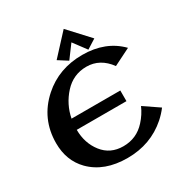

<svg xmlns="http://www.w3.org/2000/svg" viewBox="-217 -1124 1234 1297"><g transform="rotate(-30 400.5 -476.0)"><path d="M464.8 -961.9 611.8 -802.7 539.1 -756.8 464.4 -856.9 390.1 -756.8 317.9 -802.7ZM403.8 9.8Q222.7 9.8 119.6 -94.7Q34.2 -182.1 34.2 -317.9Q34.2 -508.3 175.3 -634.3Q302.2 -747.1 484.4 -747.1Q666.5 -747.1 776.9 -633.8L645 -567.9Q574.7 -664.1 469.2 -664.1Q366.2 -664.1 296.4 -587.4Q227.1 -511.2 207.5 -410.2H587.9V-327.1H200.2Q200.7 -222.7 258.8 -148.4Q317.4 -73.2 418.9 -73.2Q522.5 -73.2 591.8 -149.9Q633.3 -195.3 656.7 -249.5L774.4 -169.4Q748 -134.3 712.9 -103Q584.5 9.8 403.8 9.8Z"/></g></svg>

Font: Klaudia
Style: Bold
Weight: 700
Designer: Wojciech Kalinowski "wmk69" (wmk69@o2.pl)
Foundry: Wojciech Kalinowski "wmk69" (wmk69@o2.pl)
Version: Version 3.1.0; 2021-05-10